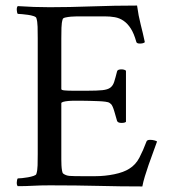

<svg xmlns="http://www.w3.org/2000/svg" viewBox="-20 -668 613 692"><path d="M159 -642Q228 -642 311 -645Q394 -648 474 -648Q479 -611 487 -580Q495 -549 502 -516Q497 -511 484 -511Q472 -511 471 -518Q463 -547 451.5 -565Q440 -583 425.5 -593Q411 -603 394 -606Q377 -609 357 -609H273Q269 -609 258 -609Q247 -609 236 -608Q225 -607 216 -605Q207 -603 206 -599Q202 -587 201.5 -568Q201 -549 201 -529V-347Q201 -343 214 -342Q227 -341 243 -341H295Q330 -341 349 -343Q368 -345 377.5 -352Q387 -359 391.5 -373Q396 -387 402 -411Q403 -415 407.5 -416.5Q412 -418 417 -418Q429 -418 434 -413V-229Q430 -225 418 -225Q405 -225 402 -232Q396 -253 392.5 -265Q389 -277 386 -283.5Q383 -290 380.5 -292.5Q378 -295 375 -297Q371 -300 359.5 -301.5Q348 -303 333 -303.5Q318 -304 301.5 -304.5Q285 -305 271 -305Q261 -305 248.5 -305Q236 -305 225.5 -304Q215 -303 208 -301Q201 -299 201 -296V-110Q201 -104 201 -93.5Q201 -83 201.5 -72.5Q202 -62 203.5 -53.5Q205 -45 207 -43Q217 -35 231 -34Q245 -33 276 -33H323Q358 -33 392 -40Q426 -47 446 -60Q469 -74 482.5 -100Q496 -126 508 -158Q510 -164 521 -164Q529 -164 536.5 -162Q544 -160 546 -158Q539 -138 531 -116.5Q523 -95 515.5 -73.5Q508 -52 502 -32Q496 -12 493 4Q453 4 414.5 3.5Q376 3 335.5 2Q295 1 252 0.5Q209 0 160 0Q125 0 99 1.5Q73 3 44 3Q40 -1 40.5 -11Q41 -21 44 -25Q49 -25 59.5 -26Q70 -27 81 -29Q92 -31 101 -34Q110 -37 111 -41Q115 -53 115.5 -72Q116 -91 116 -113V-530Q116 -552 115.5 -571.5Q115 -591 111 -603Q110 -607 101 -610Q92 -613 81 -614.5Q70 -616 59.5 -617Q49 -618 44 -618Q41 -622 40.5 -632Q40 -642 44 -646Q74 -644 102 -643Q130 -642 159 -642Z"/></svg>

Font: Vermiglione
Style: Regular
Weight: 400
Version: Version 1.000